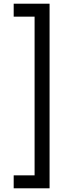

<svg xmlns="http://www.w3.org/2000/svg" viewBox="-20 -852 396 1038"><path d="M54 96H167V-762H54V-832H248V166H54Z"/></svg>

Font: Noto Sans Devanagari
Style: Regular
Weight: 400
Designer: Jelle Bosma - Monotype Design Team
Foundry: Monotype Imaging Inc.
Version: Version 2.003